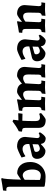

<svg xmlns="http://www.w3.org/2000/svg" viewBox="1208 -1991 794 3252"><g transform="rotate(-90 1605.0 -365.0)"><path d="M78 -5 68 -16V-598Q68 -630 59 -642.5Q50 -655 26 -655Q18 -655 12 -654Q6 -653 3 -653L-1 -658L5 -710Q91 -721 207 -742L214 -723Q196 -702 188 -406Q280 -471 297 -471Q384 -471 435.5 -411.5Q487 -352 487 -250Q487 -175 454.5 -116Q422 -57 365 -23.5Q308 10 235 10Q160 10 78 -5ZM360 -212Q360 -287 332.5 -332Q305 -377 261 -377Q244 -377 223 -367Q202 -357 186 -343L183 -87Q194 -81 216 -76Q238 -71 258 -71Q306 -71 333 -108Q360 -145 360 -212Z M795 -65 787 -68Q755 -35 725 -13.5Q695 8 677 8Q618 8 579 -33.5Q540 -75 540 -137Q540 -168 556 -190.5Q572 -213 598 -220L791 -265L792 -289Q792 -332 769 -356Q746 -380 706 -380Q679 -380 647.5 -366.5Q616 -353 589 -333L580 -337L563 -397Q613 -425 668 -449Q723 -473 746 -473Q829 -473 870.5 -435.5Q912 -398 912 -337Q912 -315 903 -247Q892 -150 892 -131Q892 -112 902 -101Q912 -90 928 -90Q940 -90 953.5 -95.5Q967 -101 976 -107L991 -86Q973 -54 946.5 -24.5Q920 5 895 12Q851 12 825.5 -7.5Q800 -27 795 -65ZM786 -116 789 -211 682 -181Q658 -175 658 -148Q658 -122 673.5 -104.5Q689 -87 714 -87Q729 -87 749.5 -95Q770 -103 786 -116Z M1065 -111V-334Q1065 -366 1054 -376.5Q1043 -387 1011 -388L1001 -395L1008 -444Q1050 -464 1094.5 -493Q1139 -522 1175 -550L1203 -536Q1197 -502 1192 -450L1310 -453L1314 -448L1304 -381L1186 -384Q1180 -297 1180 -166Q1180 -123 1195 -104Q1210 -85 1244 -85Q1271 -85 1304 -99L1317 -67Q1281 -34 1249 -11Q1217 12 1202 12Q1131 12 1098 -17.5Q1065 -47 1065 -111Z M1693 -110 1696 -283Q1696 -327 1680 -348.5Q1664 -370 1631 -370Q1593 -370 1543 -332Q1533 -152 1533 -107Q1533 -81 1539.5 -71.5Q1546 -62 1563 -62L1590 -63L1592 -59L1582 3Q1514 0 1477 0Q1428 0 1358 3L1367 -58Q1396 -60 1407.5 -72Q1419 -84 1419 -112V-324Q1419 -359 1408.5 -371.5Q1398 -384 1370 -384H1357L1353 -389L1358 -441Q1444 -453 1542 -474L1550 -464Q1541 -427 1539 -395L1542 -392Q1577 -420 1616.5 -446.5Q1656 -473 1673 -473Q1729 -473 1764.5 -452Q1800 -431 1814 -390Q1842 -415 1885.5 -444Q1929 -473 1947 -473Q2018 -473 2058 -439Q2098 -405 2098 -344Q2098 -320 2089 -239Q2079 -137 2079 -108Q2079 -82 2086.5 -71Q2094 -60 2111 -60Q2121 -60 2142 -62L2144 -58L2134 3Q2062 0 2025 0Q1988 0 1917 5L1924 -57Q1947 -60 1956.5 -72Q1966 -84 1967 -110L1970 -283Q1971 -370 1905 -370Q1867 -370 1819 -333L1806 -108Q1806 -82 1813.5 -71Q1821 -60 1837 -60Q1847 -60 1865 -62L1867 -58L1857 3Q1788 0 1752 0Q1715 0 1640 8L1647 -54Q1671 -59 1681.5 -72Q1692 -85 1693 -110Z M2448 -65 2440 -68Q2408 -35 2378 -13.5Q2348 8 2330 8Q2271 8 2232 -33.5Q2193 -75 2193 -137Q2193 -168 2209 -190.5Q2225 -213 2251 -220L2444 -265L2445 -289Q2445 -332 2422 -356Q2399 -380 2359 -380Q2332 -380 2300.5 -366.5Q2269 -353 2242 -333L2233 -337L2216 -397Q2266 -425 2321 -449Q2376 -473 2399 -473Q2482 -473 2523.5 -435.5Q2565 -398 2565 -337Q2565 -315 2556 -247Q2545 -150 2545 -131Q2545 -112 2555 -101Q2565 -90 2581 -90Q2593 -90 2606.5 -95.5Q2620 -101 2629 -107L2644 -86Q2626 -54 2599.5 -24.5Q2573 5 2548 12Q2504 12 2478.5 -7.5Q2453 -27 2448 -65ZM2439 -116 2442 -211 2335 -181Q2311 -175 2311 -148Q2311 -122 2326.5 -104.5Q2342 -87 2367 -87Q2382 -87 2402.5 -95Q2423 -103 2439 -116Z M3015 -110 3018 -283Q3018 -327 3002 -348.5Q2986 -370 2953 -370Q2915 -370 2865 -332Q2855 -152 2855 -107Q2855 -82 2861.5 -72Q2868 -62 2885 -62L2912 -63L2914 -59L2904 3Q2836 0 2799 0Q2750 0 2681 6L2689 -56Q2718 -59 2729.5 -71.5Q2741 -84 2741 -112V-324Q2741 -359 2730.5 -371.5Q2720 -384 2692 -384H2679L2675 -389L2680 -441Q2766 -453 2864 -474L2872 -464Q2863 -427 2861 -395L2865 -391Q2896 -418 2936.5 -445.5Q2977 -473 2995 -473Q3066 -473 3105.5 -439Q3145 -405 3145 -344Q3145 -329 3137 -239Q3127 -137 3127 -108Q3127 -82 3134.5 -71Q3142 -60 3158 -60Q3169 -60 3189 -62L3191 -58L3182 3Q3110 0 3074 0Q3037 0 2963 8L2968 -54Q2993 -59 3003.5 -72Q3014 -85 3015 -110Z"/></g></svg>

Font: Alegreya
Style: Bold
Weight: 700
Designer: Juan Pablo del Peral
Foundry: Huerta Tipografica
Version: Version 2.008; ttfautohint (v1.8)